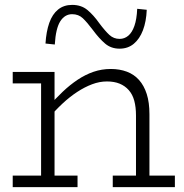

<svg xmlns="http://www.w3.org/2000/svg" viewBox="-20 -765 751 785"><path d="M536 0V-293Q536 -327 529 -353Q522 -379 506.5 -396.5Q491 -414 469 -423Q447 -432 417 -432Q387 -432 356.5 -420.5Q326 -409 295.5 -389Q265 -369 235.5 -341.5Q206 -314 178 -281V-329Q207 -362 236.5 -390Q266 -418 297.5 -439Q329 -460 362.5 -471.5Q396 -483 433 -483Q469 -483 498.5 -472Q528 -461 548.5 -438Q569 -415 580 -380.5Q591 -346 591 -298V0ZM32 0V-47H297V0ZM148 0V-471H203V0ZM32 -424V-471H196V-424ZM441 0V-47H695V0ZM469 -566Q434 -566 409.5 -587Q385 -608 360 -642Q336 -674 318.5 -690.5Q301 -707 275 -707Q245 -707 226.5 -678Q208 -649 204 -583L166 -587Q169 -636 181.5 -671.5Q194 -707 217.5 -726Q241 -745 275 -745Q312 -745 337 -724.5Q362 -704 386 -670Q410 -638 427.5 -622Q445 -606 469 -606Q489 -606 504.5 -619Q520 -632 529.5 -659Q539 -686 541 -729L580 -725Q578 -677 564.5 -641.5Q551 -606 527 -586Q503 -566 469 -566Z"/></svg>

Font: BioRhyme ExtraBold Light
Style: Regular
Weight: 300
Version: Version 1.600;gftools[0.9.33]